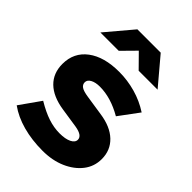

<svg xmlns="http://www.w3.org/2000/svg" viewBox="-222 -847 954 954"><g transform="rotate(45 254.5 -370.0)"><path d="M259 10Q184 10 120 -7.5Q56 -25 9 -59L86 -168Q136 -138 177 -124.5Q218 -111 258 -111Q298 -111 321.5 -122.5Q345 -134 345 -153Q345 -182 291 -191L186 -207Q107 -219 65.5 -259.5Q24 -300 24 -365Q24 -445 85 -491Q146 -537 252 -537Q310 -537 367 -521Q424 -505 473 -473L396 -369Q313 -417 236 -417Q205 -417 186 -406.5Q167 -396 167 -379Q167 -363 181 -353.5Q195 -344 229 -339L334 -323Q412 -312 454.5 -271.5Q497 -231 497 -169Q497 -117 466 -77Q435 -37 381.5 -13.5Q328 10 259 10ZM316 -609 246 -680 176 -609H47L166 -750H330L449 -609Z"/></g></svg>

Font: Red Hat Display Black
Style: Regular
Weight: 900
Designer: Pentagram, MCKL
Foundry: Pentagram, MCKL
Version: Version 1.023; ttfautohint (v1.8.3)